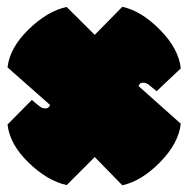

<svg xmlns="http://www.w3.org/2000/svg" viewBox="-20 -591 560 571"><path d="M128.9 -278.8 2.4 -390.6Q8.8 -448.7 64.9 -503.4Q121.1 -558.1 178.2 -570.3Q178.2 -570.3 261.7 -487.3L343.8 -570.8Q400.4 -558.6 455.8 -502.4Q511.2 -446.3 517.6 -388.2L515.6 -385.7L445.8 -319.8Q440.9 -323.7 433.6 -329.8Q426.3 -335.9 423.8 -337.9Q415 -345.2 405 -345.2Q395 -345.2 392.1 -335L517.6 -223.1Q511.2 -164.6 455.8 -108.4Q400.4 -52.2 343.8 -40L261.7 -124L178.2 -40.5Q120.1 -53.7 64.5 -107.9Q8.8 -162.1 2.4 -220.7L74.7 -293.9Q76.7 -292 80.8 -288.6Q85 -285.2 86.7 -283.7Q88.4 -282.2 91.8 -279.5Q95.2 -276.9 96.9 -275.6Q98.6 -274.4 102.8 -271.5Q106.9 -268.6 116 -268.6Q125 -268.6 128.9 -278.8Z"/></svg>

Font: Modak
Style: Regular
Weight: 400
Version: Version 1.036;PS Version 1.000;hotconv 1.0.79;makeotf.lib2.5